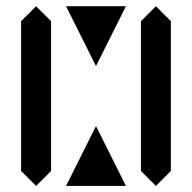

<svg xmlns="http://www.w3.org/2000/svg" viewBox="-20 -655 626 626"><path d="M439.5 -97.7V-585.9L488.3 -634.8L537.1 -585.9V-97.7L488.3 -48.8ZM48.8 -97.7V-585.9L97.7 -634.8L146.5 -585.9V-97.7L97.7 -48.8ZM195.3 -634.8H390.6L293 -439.5ZM390.6 -48.8H195.3L293 -244.1Z"/></svg>

Font: BabelStone Centaurian
Style: Regular
Weight: 400
Designer: Andrew West
Foundry: BabelStone
Version: Version 1.01 November 6, 2013